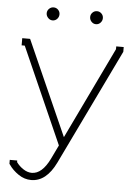

<svg xmlns="http://www.w3.org/2000/svg" viewBox="-57 -668 649 926"><g transform="rotate(5 267.5 -205.5)"><path d="M344.2 -594.2Q344.2 -606.9 353.3 -616Q362.3 -625 375 -625Q387.7 -625 396.7 -616Q405.8 -606.9 405.8 -594.2Q405.8 -581.1 396.7 -571.5Q387.7 -562 375 -562Q362.3 -562 353.3 -571.5Q344.2 -581.1 344.2 -594.2ZM195.8 -594.2Q195.8 -581.1 186.8 -571.5Q177.7 -562 165 -562Q152.3 -562 143.1 -571.8Q133.8 -581.5 133.8 -594.2Q133.8 -606.9 143.1 -616Q152.3 -625 165 -625Q177.7 -625 186.8 -616Q195.8 -606.9 195.8 -594.2ZM518.1 -440.9 248 119.1Q202.1 213.9 128.9 213.9Q96.2 213.9 67.4 194.3Q38.6 174.8 21 148.9L18.1 145V126H54.2V133.8Q67.9 152.8 88.1 166Q108.4 179.2 128.9 179.2Q178.7 179.2 215.8 103L248 36.1L42 -429.2H26.9V-463.9H64.9L268.1 -6.8H269L481.9 -450.2V-463.9H518.1Z"/></g></svg>

Font: Rawengulk
Style: Regular
Weight: 400
Version: Version 0.92